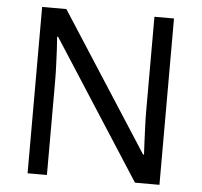

<svg xmlns="http://www.w3.org/2000/svg" viewBox="-51 -767 863 821"><g transform="rotate(5 380.0 -357.0)"><path d="M663 0H558L176 -593H172Q174 -570 175.5 -538.5Q177 -507 178.5 -471.5Q180 -436 180 -399V0H97V-714H201L582 -123H586Q585 -139 583.5 -171Q582 -203 580.5 -241Q579 -279 579 -311V-714H663Z"/></g></svg>

Font: Noto Sans Thaana
Style: Regular
Weight: 400
Designer: Monotype Design Team
Foundry: Monotype Imaging Inc.
Version: Version 2.001